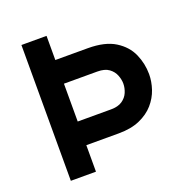

<svg xmlns="http://www.w3.org/2000/svg" viewBox="-126 -815 897 930"><g transform="rotate(-20 322.5 -350.0)"><path d="M83 0V-700H212.5V-575.5H380Q468 -575.5 519.8 -543.2Q571.5 -511 593.8 -460.8Q616 -410.5 616 -356Q616 -318 603 -279.2Q590 -240.5 561.8 -208.2Q533.5 -176 488.5 -156.2Q443.5 -136.5 380 -136.5H212.5V0ZM212.5 -258.5H384.5Q420.5 -258.5 442.2 -273.2Q464 -288 473.5 -310.5Q483 -333 483 -356Q483 -376.5 474.2 -399.2Q465.5 -422 444 -437.8Q422.5 -453.5 384.5 -453.5H212.5Z"/></g></svg>

Font: Undotted
Style: Bold
Weight: 700
Designer: Delve Withrington, Dave Bailey, Thomas Jockin
Foundry: Delve Fonts LLC
Version: Version 4.000